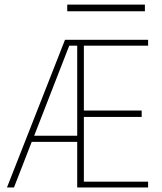

<svg xmlns="http://www.w3.org/2000/svg" viewBox="-20 -825 712 845"><path d="M617.7 -804.7V-775.4H275.9V-804.7ZM266.1 -649.9H631.8V-624H349.1V-338.4H603.5V-310.5H349.1V-25.4H631.8V0H319.8V-200.7H119.6L41.5 0H10.7ZM319.8 -624H284.7L130.4 -227.5H319.8Z"/></svg>

Font: Estedad-FD Thin
Style: Regular
Weight: 100
Designer: Amin Abedi
Version: Version 7.3